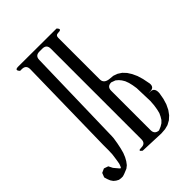

<svg xmlns="http://www.w3.org/2000/svg" viewBox="-226 -853 943 943"><g transform="rotate(-45 245.5 -381.5)"><path d="M54.7 -73.2 75.2 -48.8Q82 -40 85.9 -51.8L90.8 -64.5L93.8 -81.1L96.7 -100.6L99.6 -122.1L100.6 -148.4V-186.5L110.4 -703.1Q110.4 -732.4 81.1 -732.4H69.3Q48.8 -753.9 78.1 -753.9L342.8 -752.9Q363.3 -732.4 334 -732.4Q316.4 -732.4 316.4 -714.8V-425.8Q316.4 -396.5 354.5 -393.6L376 -391.6L397.5 -383.8L417 -371.1L433.6 -353.5L447.3 -332L459 -306.6L467.8 -277.3L475.6 -238.3Q478.5 -209 449.2 -209L436.5 -208H449.2Q478.5 -208 475.6 -170.9L469.7 -137.7L460.9 -108.4L448.2 -82L432.6 -60.5L414.1 -43.9L392.6 -32.2L370.1 -26.4L342.8 -24.4L217.8 -29.3Q195.3 -44.9 223.6 -44.9Q252.9 -44.9 252.9 -73.2V-703.1Q252.9 -732.4 223.6 -732.4H203.1Q173.8 -732.4 173.8 -703.1L161.1 -186.5L160.2 -172.9L155.3 -142.6L149.4 -114.3L142.6 -88.9L133.8 -67.4L124 -49.8L112.3 -34.2L98.6 -23.4L72.3 -12.7L59.6 -8.8H46.9L34.2 -10.7L21.5 -17.6L10.7 -26.4L2 -39.1L-3.9 -53.7L-8.8 -70.3L0 -92.8L21.5 -102.5L43.9 -94.7ZM345.7 -376Q316.4 -376 316.4 -346.7V-73.2Q316.4 -44.9 344.7 -43L363.3 -50.8L377.9 -59.6L389.6 -71.3L398.4 -85.9L406.2 -102.5L411.1 -123L415 -147.5L417 -175.8L415 -239.3L414.1 -267.6L410.2 -292L405.3 -312.5L398.4 -331.1L389.6 -345.7L379.9 -357.4L367.2 -368.2Z"/></g></svg>

Font: B2 Hana
Style: Regular
Weight: 500
Version: 2020-08-05; (max)